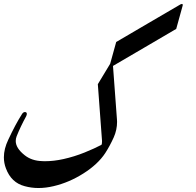

<svg xmlns="http://www.w3.org/2000/svg" viewBox="-21 -946 986 965"><path d="M488.3 -217.8Q491.7 -220.7 491.7 -232.9V-239.3L470.7 -522.9L532.7 -625.5L563 -734.9Q643.6 -782.2 724.6 -829.6Q805.7 -877 886.7 -924.3Q891.1 -926.3 893.6 -926.3Q897.5 -926.3 897.5 -921.4Q897.5 -919.9 897 -917.5L864.7 -800.8Q785.2 -753.9 705.6 -707.5Q626 -661.1 546.9 -614.7L566.9 -344.2Q567.4 -338.9 567.4 -333.5Q567.4 -293.5 550.8 -255.9Q531.7 -213.4 507.8 -176.3Q470.7 -120.1 398.2 -74.2Q325.7 -28.3 248 -10.3Q209 -1 172.4 -1Q136.7 -1 103 -10.3Q35.6 -27.8 8.8 -99.6Q-1.5 -126.5 -1.5 -155.3Q-1.5 -197.8 20.5 -243.7Q56.6 -321.3 90.3 -374Q96.7 -382.8 103.5 -382.8Q106 -382.8 108.4 -382.3Q113.8 -379.9 113.8 -373.5Q113.8 -369.1 110.8 -362.3Q81.5 -308.6 62.5 -260.7Q58.1 -249 58.1 -237.3Q58.1 -201.2 103.5 -165.5Q138.7 -137.7 190.9 -136.2Q197.3 -135.7 203.6 -135.7Q249.5 -135.7 297.9 -146.5Q352.5 -158.7 403.8 -179.4Q455.1 -200.2 488.3 -217.8Z"/></svg>

Font: Aref Ruqaa
Style: Regular
Weight: 400
Designer: Abdullah Aref
Version: Version 1.002